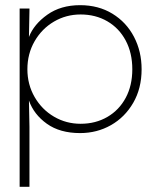

<svg xmlns="http://www.w3.org/2000/svg" viewBox="-20 -503 610 743"><path d="M492 -235Q492 -298 466.5 -346Q441 -394 395.5 -420.5Q350 -447 292 -447Q236 -447 189 -419.5Q142 -392 114 -343.5Q86 -295 86 -235Q86 -176 114 -127.5Q142 -79 189 -51.5Q236 -24 292 -24Q350 -24 395.5 -50.5Q441 -77 466.5 -124.5Q492 -172 492 -235ZM528 -235Q528 -161 495.5 -105Q463 -49 409 -18.5Q355 12 290 12Q212 12 161.5 -24Q111 -60 92 -114L94 -12V220H56V-470H94V-462L92 -360Q111 -409 163 -446Q215 -483 290 -483Q361 -483 415 -450Q469 -417 498.5 -360.5Q528 -304 528 -235Z"/></svg>

Font: Kreadon
Style: Regular
Weight: 400
Designer: kohakuno
Foundry: StudioGnu
Version: Version 1.000;Glyphs 3.1.2 (3151)